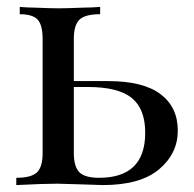

<svg xmlns="http://www.w3.org/2000/svg" viewBox="-20 -534 561 554"><path d="M193 -300H292Q393 -300 443 -262.5Q493 -225 493 -157Q493 -91 439 -45.5Q385 0 277 0Q275 0 215 -2Q155 -4 145 -4Q108 -4 27 0V-21Q70 -21 86.5 -36.5Q103 -52 103 -93V-421Q103 -462 88.5 -477.5Q74 -493 37 -493V-514Q39 -514 44.5 -513.5Q50 -513 60.5 -512.5Q71 -512 80 -512Q126 -510 149 -510Q171 -510 221 -512Q232 -512 243 -512.5Q254 -513 260 -513.5Q266 -514 269 -514V-493Q226 -493 209.5 -477.5Q193 -462 193 -421ZM266 -21Q399 -21 399 -151Q399 -220 360 -251.5Q321 -283 233 -283H193V-93Q193 -53 209 -37Q225 -21 266 -21Z"/></svg>

Font: Playfair Display
Style: Regular
Weight: 400
Designer: Claus Eggers S?rensen
Foundry: Claus Eggers S?rensen
Version: Version 1.003